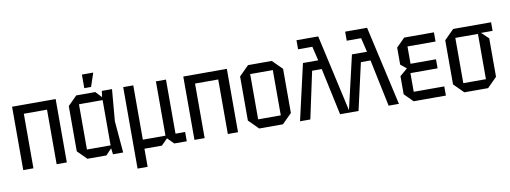

<svg xmlns="http://www.w3.org/2000/svg" viewBox="-68 -1120 4441 1671"><g transform="rotate(-10 2153.0 -285.0)"><path d="M53 0V-560H438V0H348V-482H143V0Z M620 0 540 -80V-480L620 -560H788L839 -506L846 -560H936L912 -280L936 0H846L839 -54L788 0ZM630 -80H839V-480H630ZM700 -610V-730H800L760 -610Z M1035 160V-560H1124V-80H1324V-560H1413V-82H1498V0H1388L1333 -55L1278 0H1124V160Z M1566 0V-560H1951V0H1861V-482H1656V0Z M2053 -85V-475L2138 -560H2348L2433 -475V-85L2348 0H2138ZM2143 -80H2343V-480H2143Z M2591 -700H2783L2935 -21L3045 -495H3178L3148 -620H3021V-700H3215L3373 0H3282L3195 -415H3110L3016 0H2853L2764 -415H2679L2590 0H2499L2612 -495H2747L2717 -620H2591Z M3503 0 3428 -75V-235L3495 -292L3443 -334V-485L3518 -560H3781V-479H3533V-326H3758V-246H3518V-81H3788V0Z M3866 -85V-475L3951 -560H4286V-484H4184L4246 -425V-85L4161 0H3951ZM3956 -80H4156V-480H3956Z"/></g></svg>

Font: Tektur SemiCondensed
Style: Regular
Weight: 400
Width: 4
Designer: Adam Jagosz
Foundry: Adam Jagosz
Version: Version 1.005;gftools[0.9.30]